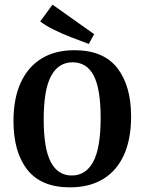

<svg xmlns="http://www.w3.org/2000/svg" viewBox="-20 -797 622 826"><path d="M281 9Q157 9 97.5 -67Q38 -143 38 -276Q38 -373 69 -441Q100 -509 158.5 -545Q217 -581 300 -581Q425 -581 484.5 -504.5Q544 -428 544 -296Q544 -199 513.5 -131Q483 -63 424 -27Q365 9 281 9ZM292 -529Q232 -529 200 -470.5Q168 -412 168 -283Q168 -158 198.5 -100Q229 -42 289 -42Q349 -42 381 -101Q413 -160 413 -290Q413 -415 383 -472Q353 -529 292 -529ZM385 -650 362 -608Q327 -621 288 -636Q249 -651 213 -668.5Q177 -686 153 -705L206 -777Z"/></svg>

Font: Rasa SemiBold
Style: Regular
Weight: 600
Designer: Anna Giedrys (Yrsa+Rasa design), David Brezina (Yrsa art-direction, Rasa art-direction, design)
Foundry: Rosetta Type Foundry
Version: Version 2.004